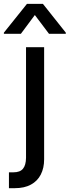

<svg xmlns="http://www.w3.org/2000/svg" viewBox="-69 -775 362 999"><path d="M66.4 -529.3H160.6V54.2Q160.6 99.1 143.3 133.1Q126 167 92 185.5Q58.1 204.1 8.3 204.1H-22.5V121.6H1Q35.2 121.6 50.5 103Q65.9 84.5 66.4 46.4ZM186 -599.1 112.3 -696.8 39.6 -599.1H-48.8V-605L71.3 -754.9H154.3L273.4 -605V-599.1Z"/></svg>

Font: Inter Cardless Tabular
Style: Regular
Weight: 400
Designer: Rasmus Andersson
Foundry: rsms
Version: Version 4.000;git-4fc901f